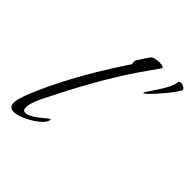

<svg xmlns="http://www.w3.org/2000/svg" viewBox="-170 -724 843 843"><g transform="rotate(45 251.0 -303.0)"><path d="M45 2Q17 2 17 -27Q17 -40 21.5 -55Q26 -70 30 -82Q57 -152 96 -228.5Q135 -305 179 -378.5Q223 -452 265 -514Q263 -522 263 -528Q263 -533 264 -536Q267 -540 275 -553Q283 -566 291.5 -578.5Q300 -591 302 -593Q307 -599 321.5 -602Q336 -605 344 -605Q349 -605 359.5 -603.5Q370 -602 370 -595Q370 -592 369 -592Q353 -569 336.5 -545.5Q320 -522 304 -499Q246 -412 195.5 -321.5Q145 -231 99 -138Q90 -121 79.5 -95Q69 -69 69 -50Q69 -31 84 -31Q97 -31 113 -40Q129 -49 143.5 -60.5Q158 -72 168.5 -81Q179 -90 182 -90Q184 -90 184 -86Q184 -82 180.5 -75.5Q177 -69 174 -65Q156 -44 123 -25Q90 -6 64 0Q60 1 55 1.5Q50 2 45 2ZM390 -458Q389 -458 389 -459Q388 -462 399 -478.5Q410 -495 425 -517.5Q440 -540 451.5 -563Q463 -586 463 -603Q468 -608 475 -608Q483 -608 492 -603.5Q501 -599 502 -592Q503 -588 493 -573Q483 -558 467.5 -539Q452 -520 435.5 -501.5Q419 -483 406.5 -471Q394 -459 390 -458Z"/></g></svg>

Font: Bonheur Royale
Style: Regular
Weight: 400
Designer: Robert E. Leuschke
Foundry: Robert E. Leuschke
Version: Version 1.010; ttfautohint (v1.8.3)